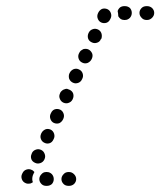

<svg xmlns="http://www.w3.org/2000/svg" viewBox="-20 -583 522 625"><path d="M149 16Q155 9 155 0Q155 -9 149 -16Q142 -23 133 -23H130Q121 -23 115 -16Q108 -9 108 0Q108 9 115 16Q121 22 130 22H133Q142 22 149 16ZM221 16Q228 9 228 0Q228 -9 221 -16Q214 -23 205 -23H203Q193 -23 187 -16Q180 -9 180 0Q180 9 187 16Q193 22 203 22H205Q214 22 221 16ZM71 15Q67 15 63 13Q54 9 51 0Q48 -9 52 -17L53 -19Q57 -28 66 -31Q75 -34 83 -30Q86 -29 88 -27Q90 -25 92 -23Q90 -20 89 -17Q85 -9 85 0Q85 5 87 10Q85 11 84 12Q82 13 80 14Q76 15 71 15ZM82 -65Q85 -57 94 -53Q102 -49 111 -52Q120 -55 124 -63L125 -65Q129 -74 125 -83Q122 -91 114 -95Q105 -99 97 -96Q88 -93 84 -85L83 -82Q79 -74 82 -65ZM113 -131Q116 -122 125 -118Q133 -114 142 -117Q150 -120 154 -129L155 -131Q159 -139 156 -148Q153 -157 145 -161Q136 -165 128 -162Q119 -158 115 -150L114 -148Q110 -139 113 -131ZM144 -196Q147 -187 155 -183Q164 -179 173 -182Q181 -186 185 -194L186 -196Q190 -205 187 -213Q184 -222 176 -226Q167 -230 158 -227Q150 -224 146 -215L145 -213Q141 -205 144 -196ZM175 -261Q178 -253 186 -249Q195 -245 203 -248Q212 -251 216 -259L217 -261Q221 -270 218 -279Q215 -287 206 -291Q202 -293 198 -294Q193 -294 189 -292Q185 -291 182 -288Q178 -285 176 -281L175 -278Q171 -270 175 -261ZM204 -335Q204 -331 205 -327Q207 -322 210 -319Q213 -316 217 -314Q225 -310 234 -313Q243 -316 247 -325L248 -327Q252 -335 249 -344Q246 -353 237 -357Q229 -361 220 -358Q211 -354 207 -346L206 -344Q204 -340 204 -335ZM236 -392Q239 -383 248 -379Q256 -375 265 -378Q274 -382 278 -390L279 -392Q283 -401 280 -409Q276 -418 268 -422Q264 -424 259 -424Q255 -424 251 -423Q247 -421 243 -418Q240 -415 238 -411L237 -409Q233 -401 236 -392ZM267 -457Q270 -449 279 -445Q287 -441 296 -444Q305 -447 308 -455L310 -457Q313 -466 310 -475Q307 -483 299 -487Q290 -491 282 -488Q273 -485 269 -477L268 -475Q264 -466 267 -457ZM298 -523Q301 -514 309 -510Q318 -506 327 -509Q335 -512 339 -521L340 -523Q344 -531 341 -540Q338 -549 330 -553Q321 -557 312 -554Q304 -550 300 -542L299 -540Q295 -531 298 -523ZM384 -563H387Q396 -563 403 -557Q409 -550 409 -541Q409 -532 403 -525Q396 -518 387 -518H384Q378 -518 373 -521Q368 -525 365 -530Q365 -538 363 -547Q365 -554 371 -559Q377 -563 384 -563ZM475 -557Q482 -550 482 -541Q482 -532 475 -525Q468 -518 459 -518H457Q447 -518 441 -525Q434 -532 434 -541Q434 -550 441 -557Q447 -563 457 -563H459Q468 -563 475 -557Z"/></svg>

Font: FRB American Cursive Guidelines Dotted Extrabold
Style: Bold Italic
Weight: 800
Italic angle: -25°
Version: Version 2.0;Modular Font Editor K font №1